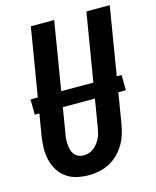

<svg xmlns="http://www.w3.org/2000/svg" viewBox="-112 -812 730 898"><g transform="rotate(-15 253.0 -363.5)"><path d="M206 8Q177 8 149 1.5Q121 -5 98.5 -21Q76 -37 61.5 -60.5Q47 -84 40.5 -111.5Q34 -139 34.5 -168.5Q35 -198 40 -228L124 -735H237L151 -212Q148 -198 147 -184.5Q146 -171 147 -158Q148 -145 151 -132Q154 -119 161.5 -109Q169 -99 181 -93.5Q193 -88 206 -88Q219 -88 232.5 -92Q246 -96 256.5 -104.5Q267 -113 275.5 -124Q284 -135 290 -147.5Q296 -160 299 -172.5Q302 -185 304 -198L393 -735H506L415 -183Q411 -158 403 -133.5Q395 -109 381.5 -86.5Q368 -64 348.5 -45Q329 -26 305.5 -14Q282 -2 256.5 3Q231 8 206 8ZM35 -331 34 -405H475L476 -331Z"/></g></svg>

Font: Iosevka
Style: Bold Italic
Weight: 700
Italic angle: -9°
Monospace: yes
Designer: Belleve Invis
Foundry: Belleve Invis
Version: Version 32.5.0; ttfautohint (v1.8.4)